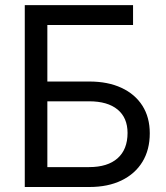

<svg xmlns="http://www.w3.org/2000/svg" viewBox="-20 -748 666 768"><path d="M79.1 0V-727.5H512.2V-647.9H169.4V-421.9H337.4Q411.6 -421.9 465.8 -396.7Q520 -371.6 549.6 -325.2Q579.1 -278.8 579.1 -214.8Q579.1 -148.9 549.8 -100.8Q520.5 -52.7 466.3 -26.4Q412.1 0 337.4 0ZM169.4 -79.6H336.4Q410.6 -79.6 450.4 -115Q490.2 -150.4 490.2 -216.3Q490.2 -276.9 450.4 -309.8Q410.6 -342.8 336.4 -342.8H169.4Z"/></svg>

Font: Inter 24pt
Style: Regular
Weight: 400
Designer: Rasmus Andersson
Foundry: rsms
Version: Version 4.001;git-66647c0bb